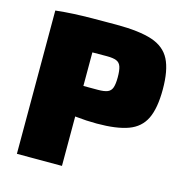

<svg xmlns="http://www.w3.org/2000/svg" viewBox="-104 -797 858 893"><g transform="rotate(15 325.0 -350.0)"><path d="M348 -700Q458 -700 520 -679.5Q582 -659 608 -608Q634 -557 634 -465Q634 -374 609.5 -323.5Q585 -273 529 -252.5Q473 -232 378 -232Q328 -232 278 -237.5Q228 -243 184.5 -251.5Q141 -260 110 -269.5Q79 -279 67 -287L70 -385Q135 -385 205 -385Q275 -385 343 -385Q373 -385 389 -391.5Q405 -398 411 -415.5Q417 -433 417 -465Q417 -498 411 -516Q405 -534 389 -540.5Q373 -547 343 -547Q241 -547 169 -546Q97 -545 71 -542L56 -690Q102 -695 142.5 -697Q183 -699 231 -699.5Q279 -700 348 -700ZM273 -690V0H56V-690Z"/></g></svg>

Font: Exo 2 Black
Style: Regular
Weight: 900
Designer: Natanael Gama
Foundry: Natanael Gama
Version: Version 2.010